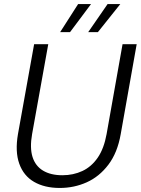

<svg xmlns="http://www.w3.org/2000/svg" viewBox="-20 -919 697 951"><path d="M276 12Q201 12 149 -18Q97 -48 75.5 -108Q54 -168 69 -255L149 -700H219L139 -255Q127 -187 141 -142Q155 -97 193 -74Q231 -51 289 -51Q343 -51 388 -72Q433 -93 464 -138Q495 -183 508 -255L587 -700H657L578 -255Q562 -163 517 -103.5Q472 -44 409.5 -16Q347 12 276 12ZM417 -760 513 -899H576L465 -760ZM278 -760 367 -899H431L327 -760Z"/></svg>

Font: DM Sans 12pt Light
Style: Italic
Weight: 300
Italic angle: -10°
Version: Version 4.004;gftools[0.9.30]